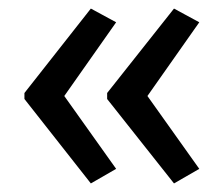

<svg xmlns="http://www.w3.org/2000/svg" viewBox="-20 -488 521 448"><path d="M37 -271V-257L192 -60L251 -94L130 -264L251 -436L192 -468ZM230 -271V-257L386 -60L445 -94L324 -264L445 -436L386 -468Z"/></svg>

Font: Noto Sans Oriya Cond
Style: Regular
Weight: 400
Width: 3
Designer: Amélie Bonet and Sol Matas
Foundry: Google LLC
Version: Version 2.006